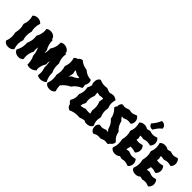

<svg xmlns="http://www.w3.org/2000/svg" viewBox="143 -2088 3249 3249"><g transform="rotate(45 1768.0 -463.5)"><path d="M232 -663C231 -665 201 -703 139 -703C78 -703 51 -670 50 -668L46 -663L48 -657C57 -628 61 -600 61 -572C61 -536 54 -501 40 -465L38 -461L39 -457C49 -424 55 -391 55 -356C55 -325 50 -294 42 -262V-256C49 -227 52 -199 52 -172C52 -132 45 -94 30 -58L28 -54L30 -49C30 -47 50 2 127 2C204 2 226 -44 227 -46L229 -50L227 -55C215 -88 210 -121 210 -155C210 -189 216 -223 228 -256L230 -260L228 -264C217 -295 212 -327 212 -360C212 -392 217 -426 227 -462V-469C219 -495 216 -521 216 -548C216 -582 222 -616 234 -652L237 -658Z M747 -72C745 -74 743 -76 742 -79C742 -137 758 -191 791 -241L793 -249C792 -260 791 -270 791 -281C791 -298 792 -315 795 -332C805 -296 810 -261 810 -227C810 -218 810 -208 809 -199V-194C823 -153 830 -114 830 -76C830 -59 829 -42 826 -25L825 -17L831 -13C832 -12 858 5 898 5C966 5 1005 -34 1004 -33L1010 -39L1006 -47C980 -95 966 -146 966 -200C966 -206 967 -211 967 -217V-221L965 -223C944 -266 934 -312 934 -363C934 -377 934 -391 936 -405L935 -412C915 -455 904 -501 904 -548C904 -564 906 -580 908 -596L909 -603L903 -608C902 -608 895 -613 882 -618L887 -625L891 -631L888 -637C887 -638 857 -701 772 -701C734 -701 712 -684 711 -683L706 -679L707 -673V-654C707 -593 690 -539 655 -488L652 -484L653 -480C654 -471 654 -463 654 -455C654 -422 649 -389 639 -357C635 -377 633 -397 633 -419L631 -425C597 -480 581 -538 581 -604V-611L575 -615C574 -615 565 -619 552 -622L558 -632L561 -638L557 -644C556 -646 525 -699 448 -699C403 -699 379 -678 378 -677L373 -673L374 -666C376 -651 377 -637 377 -623C377 -572 363 -524 336 -478L334 -474L335 -470C337 -454 339 -437 339 -421C339 -373 328 -325 307 -277L306 -271C307 -261 307 -251 307 -241C307 -180 293 -126 263 -77L261 -73L262 -69C262 -69 277 0 376 0C433 0 455 -33 456 -35L459 -39L458 -44C454 -63 453 -82 453 -100C453 -149 465 -197 490 -242L492 -246L491 -250C488 -267 487 -283 487 -300C487 -318 488 -335 491 -353C517 -300 531 -249 533 -198L534 -193C561 -137 572 -84 572 -27L571 -19L578 -16C580 -15 599 -6 629 -6C708 -6 749 -59 747 -57L753 -65Z M1508 -401C1508 -402 1510 -409 1510 -419C1510 -430 1508 -446 1501 -463C1508 -472 1513 -483 1518 -497C1524 -514 1526 -529 1526 -542C1526 -571 1515 -588 1515 -590L1511 -595H1505C1437 -599 1396 -618 1344 -662L1340 -665H1336C1333 -665 1329 -666 1326 -666C1266 -677 1227 -693 1185 -730L1181 -733H1176C1173 -732 1131 -728 1106 -689C1067 -680 1050 -658 1049 -657L1045 -652L1047 -646C1056 -617 1060 -589 1060 -561C1060 -525 1053 -490 1039 -454L1037 -450L1038 -446C1048 -413 1054 -380 1054 -345C1054 -315 1049 -283 1041 -251V-245C1048 -216 1051 -188 1051 -161C1051 -121 1044 -83 1029 -47L1027 -43L1029 -38C1029 -36 1049 13 1126 13C1203 13 1225 -33 1226 -35L1228 -39L1226 -44C1214 -77 1209 -110 1209 -144C1209 -149 1208 -154 1209 -159C1245 -207 1305 -254 1353 -274L1358 -279C1392 -329 1439 -366 1501 -393L1507 -395ZM1287 -490C1312 -488 1333 -484 1354 -477C1323 -446 1286 -422 1243 -406L1239 -405L1236 -401C1234 -394 1222 -381 1211 -370C1213 -396 1218 -423 1226 -451V-458C1219 -482 1215 -505 1215 -529C1235 -520 1256 -507 1281 -493Z M2095 -84C2077 -122 2069 -154 2069 -188C2069 -211 2073 -235 2080 -263L2082 -268L2080 -271C2062 -310 2053 -348 2053 -390C2053 -412 2056 -434 2060 -459L2061 -463L2059 -466C2046 -498 2039 -528 2039 -560C2039 -584 2043 -610 2050 -638L2052 -644L2047 -649C2045 -650 2016 -680 1964 -680C1938 -680 1918 -673 1902 -666C1872 -667 1843 -676 1808 -692L1804 -694L1800 -693C1783 -687 1760 -688 1744 -688C1706 -688 1672 -695 1638 -712L1634 -714L1629 -712C1627 -712 1575 -695 1575 -611C1575 -580 1583 -558 1593 -545C1588 -520 1578 -497 1563 -468L1561 -465L1562 -460C1566 -437 1569 -416 1569 -396C1569 -361 1561 -327 1544 -286L1543 -280C1545 -263 1546 -248 1546 -235C1546 -190 1535 -160 1510 -115L1508 -111L1509 -106C1509 -105 1518 -75 1553 -56C1560 10 1621 26 1617 25L1621 26L1626 24C1670 1 1730 -10 1782 -10C1798 -10 1812 -8 1828 -8L1831 -7L1834 -9C1862 -22 1891 -30 1921 -34C1935 -24 1955 -16 1984 -16C2074 -16 2095 -74 2095 -75L2097 -80ZM1750 -450C1747 -467 1745 -482 1745 -496C1745 -505 1745 -514 1746 -524C1762 -520 1777 -515 1796 -512L1803 -511C1824 -516 1842 -519 1860 -519C1868 -519 1877 -518 1886 -517C1885 -493 1880 -469 1873 -444L1872 -439L1874 -435C1891 -395 1900 -357 1900 -315C1900 -295 1898 -273 1894 -251L1895 -245C1902 -222 1907 -202 1910 -183C1896 -181 1881 -180 1867 -180C1846 -180 1824 -182 1802 -187L1798 -188L1794 -186C1773 -172 1730 -166 1698 -162C1700 -193 1710 -219 1729 -257L1731 -261L1730 -265C1725 -288 1722 -308 1722 -329C1722 -364 1730 -399 1749 -443L1750 -446Z M2556 -149 2553 -152C2500 -197 2480 -234 2467 -302L2463 -309C2415 -350 2391 -392 2372 -463L2369 -468C2349 -486 2333 -506 2320 -528C2331 -528 2344 -527 2360 -527L2364 -526L2367 -528C2404 -545 2424 -552 2454 -552C2468 -552 2485 -550 2507 -547L2514 -546L2519 -550C2520 -552 2545 -577 2545 -621C2545 -627 2544 -635 2543 -642C2534 -697 2497 -716 2496 -717L2490 -720L2484 -717C2445 -699 2421 -691 2392 -691C2376 -691 2358 -693 2334 -698L2330 -699L2326 -697C2323 -695 2320 -694 2317 -693C2279 -681 2262 -674 2239 -674C2226 -674 2212 -676 2193 -680L2188 -681L2184 -679C2182 -678 2146 -658 2146 -604C2146 -601 2146 -598 2147 -595C2126 -572 2123 -550 2123 -549V-543L2127 -539C2176 -494 2205 -439 2216 -373V-369L2220 -366C2266 -324 2292 -282 2310 -216L2313 -211C2325 -198 2336 -186 2344 -174C2332 -175 2319 -177 2303 -180L2299 -181L2295 -179C2251 -164 2233 -157 2209 -157C2196 -157 2182 -159 2162 -163L2157 -164L2153 -161C2151 -160 2115 -140 2115 -86C2115 2 2180 19 2180 19L2184 20L2189 17C2231 -4 2248 -11 2283 -11C2295 -11 2312 -9 2329 -9L2336 -10C2372 -27 2393 -34 2422 -34C2436 -34 2453 -32 2476 -29L2483 -28L2487 -33C2488 -34 2497 -43 2504 -58C2560 -95 2557 -140 2557 -144Z M2951 -345C2951 -403 2918 -429 2916 -430L2911 -434L2905 -432C2876 -423 2852 -419 2828 -419C2810 -419 2794 -421 2775 -426C2777 -438 2779 -449 2783 -461V-468C2777 -486 2774 -504 2772 -522C2797 -522 2822 -519 2849 -514L2856 -515C2886 -525 2906 -530 2928 -530C2947 -530 2968 -526 2999 -519L3006 -517L3011 -521C3012 -522 3044 -551 3044 -603V-612C3040 -670 3006 -694 3004 -695L2999 -698L2993 -696C2960 -684 2937 -678 2914 -678C2893 -678 2871 -683 2840 -693L2835 -694L2831 -692C2810 -685 2789 -681 2770 -679C2755 -690 2730 -702 2695 -702C2634 -702 2607 -669 2606 -667L2602 -662L2604 -656C2613 -627 2617 -598 2617 -570C2617 -535 2610 -499 2596 -464L2594 -460L2595 -455C2605 -423 2611 -389 2611 -355C2611 -324 2606 -293 2598 -261V-255C2605 -225 2608 -197 2608 -170C2608 -131 2601 -93 2586 -57L2584 -52L2586 -48C2586 -46 2606 4 2683 4C2732 4 2759 -15 2772 -30C2790 -26 2808 -21 2826 -18H2833C2857 -24 2874 -27 2891 -27C2915 -27 2938 -21 2976 -7L2982 -5L2988 -8C2989 -10 3028 -38 3029 -96C3029 -155 2999 -180 2997 -182L2992 -186L2986 -184C2959 -177 2938 -173 2920 -173C2893 -173 2870 -181 2833 -196L2829 -198L2825 -197C2824 -197 2789 -194 2768 -189C2771 -211 2776 -233 2784 -255L2786 -259L2784 -263L2781 -269C2791 -271 2801 -272 2811 -272C2838 -272 2864 -266 2900 -254L2907 -252L2912 -256C2913 -257 2951 -287 2951 -345ZM2956 -876C2953 -918 2914 -953 2871 -953C2868 -953 2865 -953 2862 -952H2856L2853 -946C2830 -891 2798 -842 2759 -799L2755 -795L2757 -789C2765 -757 2796 -734 2830 -734C2833 -734 2837 -735 2840 -735L2846 -736L2848 -740C2875 -785 2903 -829 2952 -867L2957 -870Z M3441 -345C3441 -403 3408 -429 3406 -430L3401 -434L3395 -432C3366 -423 3342 -419 3318 -419C3300 -419 3284 -421 3265 -426C3267 -438 3269 -449 3273 -461V-468C3267 -486 3264 -504 3262 -522C3287 -522 3312 -519 3339 -514L3346 -515C3376 -525 3396 -530 3418 -530C3437 -530 3458 -526 3489 -519L3496 -517L3501 -521C3502 -522 3534 -551 3534 -603V-612C3530 -670 3496 -694 3494 -695L3489 -698L3483 -696C3450 -684 3427 -678 3404 -678C3383 -678 3361 -683 3330 -693L3325 -694L3321 -692C3300 -685 3279 -681 3260 -679C3245 -690 3220 -702 3185 -702C3124 -702 3097 -669 3096 -667L3092 -662L3094 -656C3103 -627 3107 -598 3107 -570C3107 -535 3100 -499 3086 -464L3084 -460L3085 -455C3095 -423 3101 -389 3101 -355C3101 -324 3096 -293 3088 -261V-255C3095 -225 3098 -197 3098 -170C3098 -131 3091 -93 3076 -57L3074 -52L3076 -48C3076 -46 3096 4 3173 4C3222 4 3249 -15 3262 -30C3280 -26 3298 -21 3316 -18H3323C3347 -24 3364 -27 3381 -27C3405 -27 3428 -21 3466 -7L3472 -5L3478 -8C3479 -10 3518 -38 3519 -96C3519 -155 3489 -180 3487 -182L3482 -186L3476 -184C3449 -177 3428 -173 3410 -173C3383 -173 3360 -181 3323 -196L3319 -198L3315 -197C3314 -197 3279 -194 3258 -189C3261 -211 3266 -233 3274 -255L3276 -259L3274 -263L3271 -269C3281 -271 3291 -272 3301 -272C3328 -272 3354 -266 3390 -254L3397 -252L3402 -256C3403 -257 3441 -287 3441 -345Z"/></g></svg>

Font: Hanalei Fill
Style: Regular
Weight: 400
Designer: Astigmatic (AOETI)
Foundry: Astigmatic (AOETI)
Version: Version 1.000